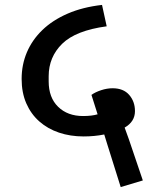

<svg xmlns="http://www.w3.org/2000/svg" viewBox="-20 -706 614 781"><path d="M417 -117 404 -159Q364 -151 320 -151Q266 -151 220 -166.5Q174 -182 140 -212Q106 -242 87 -285.5Q68 -329 68 -385Q68 -443 89.5 -493.5Q111 -544 152.5 -584Q194 -624 255 -650.5Q316 -677 395 -686L414 -599Q288 -582 233 -528Q178 -474 178 -396V-375Q178 -309 216.5 -271.5Q255 -234 318 -234Q353 -234 377 -241L352 -320Q367 -331 391 -339Q415 -347 438 -347Q482 -347 505.5 -320Q529 -293 529 -254Q529 -211 487 -187L504 -140L561 28L471 55Z"/></svg>

Font: IBM Plex Sans Devanagari Medium
Style: Regular
Weight: 500
Designer: Mike Abbink, Paul van der Laan, Pieter van Rosmalen, Erin McLaughlin
Foundry: Bold Monday
Version: Version 1.1